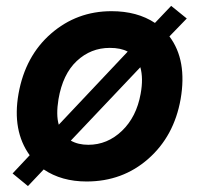

<svg xmlns="http://www.w3.org/2000/svg" viewBox="-20 -604 678 654"><path d="M616.2 -541 557.1 -480Q618.2 -398.9 595.2 -266.1Q572.8 -140.1 485.1 -63Q397.5 14.2 274.9 14.2Q189.5 14.2 128.9 -26.9L75.2 29.8L22.9 -13.2L81.1 -75.2Q21 -158.7 43 -284.2Q65.9 -413.1 153.8 -489.5Q241.7 -565.9 359.9 -565.9Q447.3 -565.9 507.8 -525.9L563 -584ZM179.2 -266.1Q170.4 -212.4 180.2 -179.2L415 -428.2Q391.6 -440.9 354 -440.9Q289.1 -440.9 241.5 -396.2Q193.8 -351.6 179.2 -266.1ZM459 -284.2Q468.8 -337.4 458 -375L221.2 -125Q246.1 -110.8 280.8 -110.8Q345.7 -110.8 395.3 -158.2Q444.8 -205.6 459 -284.2Z"/></svg>

Font: Stilu SemiBold
Style: Italic
Weight: 600
Italic angle: -10°
Designer: Genilson Lima Santos
Foundry: Genilson Lima Santos
Version: Version 1.200;PS 001.200;hotconv 1.0.88;makeotf.lib2.5.64775